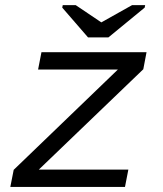

<svg xmlns="http://www.w3.org/2000/svg" viewBox="-20 -733 640 753"><path d="M20.5 0 33.7 -66.9 442.4 -460.4H129.4L142.6 -528.3H554.7L542 -461.4L132.3 -67.9H483.4L470.2 0ZM405.3 -586.4H325.2L224.1 -703.1L226.1 -712.9H276.9L377 -645.5H377.9L498 -712.9H549.3L547.4 -703.1Z"/></svg>

Font: Cousine
Style: Italic
Weight: 400
Italic angle: -12°
Monospace: yes
Designer: Steve Matteson
Foundry: Monotype Imaging Inc.
Version: Version 1.21